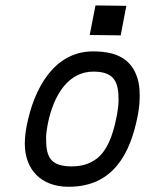

<svg xmlns="http://www.w3.org/2000/svg" viewBox="-20 -695 558 714"><path d="M335.1 -674.8 313.6 -564.9 428.8 -563.5 449.8 -673.3ZM339.8 -105C311.5 -84.5 284.2 -76.7 247.1 -76.2C165 -76.2 151.4 -114.3 151.4 -179.7C151.4 -194.8 153.3 -211.4 156.7 -229C179.7 -348.1 237.3 -428.7 327.6 -428.7C408.7 -428.7 420.9 -385.3 420.9 -323.2C420.9 -306.2 418.5 -287.1 415 -267.6C414.6 -264.6 413.6 -261.7 413.1 -258.8C398.9 -186.5 377.4 -134.8 339.8 -105ZM235.4 -0.5H236.3C401.9 -0.5 465.3 -126 492.2 -265.1C497.1 -289.1 499.5 -314.5 499.5 -339.4C499.5 -363.8 497.1 -386.7 490.7 -405.8C469.2 -470.2 421.9 -503.9 325.7 -503.9C183.1 -503.9 106.9 -369.1 79.1 -226.6C74.7 -203.1 72.3 -181.2 72.3 -160.6C72.3 -62.5 134.8 -0.5 234.4 -0.5Z"/></svg>

Font: Fantasque Sans Mono
Style: RegItalic
Weight: 400
Italic angle: -11°
Monospace: yes
Designer: Jany Belluz
Version: Version 1.6.3